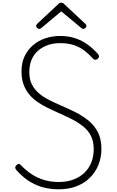

<svg xmlns="http://www.w3.org/2000/svg" viewBox="-20 -1381 864 1420"><path d="M414 19Q365 19 320 9.5Q275 0 235.5 -19Q196 -38 162.5 -64.5Q129 -91 100 -124Q92 -135 92.5 -143Q93 -151 103 -161Q114 -170 120.5 -169Q127 -168 139 -155Q172 -121 213 -93.5Q254 -66 304.5 -50.5Q355 -35 414 -35Q474 -35 521.5 -52.5Q569 -70 603 -102Q637 -134 655 -178.5Q673 -223 673 -279Q673 -337 651.5 -378Q630 -419 591.5 -449Q553 -479 506.5 -502Q460 -525 408 -548Q367 -566 328 -585.5Q289 -605 255 -628.5Q221 -652 195 -684Q169 -716 154 -757Q139 -798 139 -854Q139 -916 161.5 -964Q184 -1012 223.5 -1046Q263 -1080 314.5 -1097.5Q366 -1115 425 -1115Q488 -1115 539 -1097.5Q590 -1080 631 -1049.5Q672 -1019 706 -980Q712 -972 712.5 -964Q713 -956 703 -946Q694 -939 685.5 -939Q677 -939 669 -946Q638 -981 603 -1007.5Q568 -1034 524.5 -1048Q481 -1062 425 -1062Q371 -1062 329 -1046Q287 -1030 257.5 -1002.5Q228 -975 212.5 -936.5Q197 -898 197 -851Q196 -797 215 -758.5Q234 -720 266 -692.5Q298 -665 339.5 -643.5Q381 -622 426 -603Q482 -579 536 -552Q590 -525 634 -489.5Q678 -454 704 -403Q730 -352 730 -280Q730 -216 708 -161.5Q686 -107 644.5 -66Q603 -25 544.5 -3Q486 19 414 19ZM270 -1167Q263 -1167 255 -1174.5Q247 -1182 247 -1190Q247 -1193 248.5 -1196.5Q250 -1200 253 -1203L408 -1348Q413 -1354 418.5 -1357.5Q424 -1361 433 -1361Q442 -1361 447 -1357.5Q452 -1354 458 -1348L614 -1202Q617 -1199 618 -1195.5Q619 -1192 619 -1189Q619 -1181 611.5 -1174Q604 -1167 596 -1167Q592 -1167 588 -1169Q584 -1171 580 -1175L433 -1297L287 -1175Q282 -1171 278.5 -1169Q275 -1167 270 -1167Z"/></svg>

Font: Playwrite FR Moderne ExtraLight
Style: Regular
Weight: 250
Version: Version 1.002